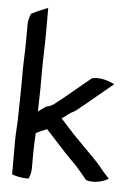

<svg xmlns="http://www.w3.org/2000/svg" viewBox="-50 -704 534 751"><g transform="rotate(5 217.0 -329.0)"><path d="M25 -4C43 3 67 7 90 7C96 -4 100 -19 100 -35V-96C100 -122 102 -148 103 -173C116 -180 131 -186 146 -192C172 -163 200 -134 226 -105L234 -97C248 -81 265 -67 279 -50C292 -36 303 -21 315 -7C347 4 387 -9 403 -20C393 -32 382 -42 372 -55C349 -85 318 -113 292 -140L250 -183C231 -203 218 -219 199 -239L233 -264C247 -270 257 -278 267 -287C309 -320 350 -356 392 -390C377 -398 339 -414 304 -406C256 -368 212 -328 163 -291C157 -287 146 -282 137 -280H135C125 -273 114 -265 104 -258C104 -286 106 -316 106 -345V-410C106 -464 109 -515 109 -569V-665C91 -657 67 -649 44 -636C38 -624 34 -608 34 -590V-534C34 -483 30 -434 31 -383V-358C31 -318 29 -278 29 -238C29 -202 25 -170 25 -135Z"/></g></svg>

Font: SolarCharger
Style: 550
Weight: 400
Designer: Mew Too
Foundry: Cannot Into Space Fonts/KineticPlasma Fonts
Version: Version 1.100